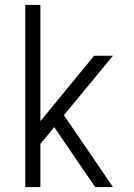

<svg xmlns="http://www.w3.org/2000/svg" viewBox="-20 -755 540 775"><path d="M82 0V-735H143V-266L360 -530H436L238 -290L436 0H364L203 -236L199 -242L143 -174V0Z"/></svg>

Font: Iosevka Term Light
Style: Regular
Weight: 300
Monospace: yes
Designer: Belleve Invis
Foundry: Belleve Invis
Version: Version 9.0.1; ttfautohint (v1.8.3)